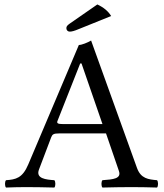

<svg xmlns="http://www.w3.org/2000/svg" viewBox="-20 -840 735 862"><path d="M417 -820 293 -734C280 -725 278 -720 278 -713C278 -705 284 -698 293 -698C302 -698 314 -701 335 -710L479 -768C466.3 -789.3 445.6 -806.7 417 -820ZM263 -283C241 -283 234 -286 237.8 -296.3L340 -555H346L440 -283ZM155 -79 210 -224C215 -237 221 -241 245 -241H456L514 -72C525.8 -37.5 487.6 -34.4 440 -31C434 -25 434 -4 440 2C477 1 532 0 571 0C612 0 650 1 685 2C691 -4 691 -25 685 -31C646.2 -34.5 612.4 -37.8 595 -86L389 -658C374 -649 347 -638 334 -638L107 -102C81 -40 50.5 -34 7 -31C1 -25 1 -4 7 2C33 1 65.7 0 96 0C137 0 187 1 224 2C230 -4 230 -25 224 -31C186.4 -33.6 139.4 -37.9 155 -79Z"/></svg>

Font: Libertinus Math
Style: Regular
Weight: 400
Designer: Philipp H. Poll
Foundry: Khaled Hosny
Version: Version 6.2